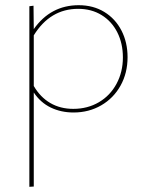

<svg xmlns="http://www.w3.org/2000/svg" viewBox="-20 -430 559 739"><path d="M471 -210Q471 -149 444 -100.5Q417 -52 369.5 -24.5Q322 3 263 3Q215 3 175.5 -16Q136 -35 110 -74V288L93 289V-406L109 -408L110 -318Q175 -410 283 -410Q339 -410 381.5 -384Q424 -358 447.5 -312.5Q471 -267 471 -210ZM453 -209Q453 -263 431.5 -305.5Q410 -348 371 -372Q332 -396 281 -396Q173 -396 110 -294V-99Q135 -56 173.5 -33.5Q212 -11 262 -11Q317 -11 360.5 -36.5Q404 -62 428.5 -107.5Q453 -153 453 -209Z"/></svg>

Font: Ysabeau Infant Thin
Style: Regular
Weight: 200
Designer: Christian Thalmann (Catharsis Fonts)
Version: Version 0.003